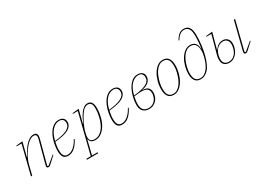

<svg xmlns="http://www.w3.org/2000/svg" viewBox="-7 -1695 3903 2831"><g transform="rotate(-30 1944.5 -280.0)"><path d="M351 12Q343 12 333 7.5Q323 3 323 -13Q323 -24 327 -40L430 -425Q435 -447 435 -458Q435 -500 390 -500Q340 -500 285 -448Q261 -425 235 -391.5Q209 -358 186.5 -320.5Q164 -283 146.5 -243.5Q129 -204 120 -169L78 0H57L179 -490H94L96 -501L206 -512L147 -278L152 -277Q168 -310 192.5 -351.5Q217 -393 248 -430Q279 -467 316.5 -492.5Q354 -518 396 -518Q429 -518 442.5 -502Q456 -486 456 -461Q456 -447 451 -425L342 -14L360 -6L495 -119L502 -111L413 -28Q387 -3 374.5 4.5Q362 12 351 12Z M687 12Q632 12 608 -22.5Q584 -57 584 -128Q584 -163 590 -205.5Q596 -248 608 -291.5Q620 -335 639.5 -375.5Q659 -416 685.5 -448Q712 -480 746.5 -499Q781 -518 824 -518Q843 -518 861.5 -513.5Q880 -509 894.5 -498Q909 -487 917.5 -469.5Q926 -452 926 -426Q926 -358 855.5 -317Q785 -276 623 -262Q617 -232 611.5 -198.5Q606 -165 606 -128Q606 -105 609 -83Q612 -61 621 -44Q630 -27 646 -16.5Q662 -6 689 -6Q739 -6 788.5 -45.5Q838 -85 879 -161L891 -156Q867 -109 842 -77Q817 -45 791 -25Q765 -5 739 3.5Q713 12 687 12ZM626 -274Q691 -281 742.5 -292.5Q794 -304 830 -321.5Q866 -339 885.5 -364Q905 -389 905 -424Q905 -438 901 -452Q897 -466 888 -477Q879 -488 864 -495Q849 -502 826 -502Q794 -502 763.5 -487.5Q733 -473 707 -444.5Q681 -416 660 -373.5Q639 -331 626 -274Z M896 183H969L1137 -490H1052L1054 -501L1164 -512L1108 -289L1113 -288Q1126 -320 1145.5 -360Q1165 -400 1190 -435Q1215 -470 1246 -494Q1277 -518 1314 -518Q1341 -518 1358.5 -507.5Q1376 -497 1386 -479Q1396 -461 1400 -437.5Q1404 -414 1404 -389Q1404 -322 1387.5 -251Q1371 -180 1339 -121.5Q1307 -63 1258.5 -25.5Q1210 12 1146 12Q1113 12 1087.5 -3Q1062 -18 1054 -59H1050L990 183H1088L1084 200H892ZM1145 -5Q1187 -5 1221.5 -23Q1256 -41 1283 -73.5Q1310 -106 1330 -150Q1350 -194 1363 -246Q1374 -293 1378 -326.5Q1382 -360 1382 -389Q1382 -411 1379.5 -431.5Q1377 -452 1369 -467Q1361 -482 1347 -491Q1333 -500 1310 -500Q1293 -500 1270 -490Q1247 -480 1225 -455Q1201 -428 1178.5 -392Q1156 -356 1136.5 -317.5Q1117 -279 1102 -240.5Q1087 -202 1079 -170L1073 -146Q1054 -72 1074 -38.5Q1094 -5 1145 -5Z M1608 12Q1553 12 1529 -22.5Q1505 -57 1505 -128Q1505 -163 1511 -205.5Q1517 -248 1529 -291.5Q1541 -335 1560.5 -375.5Q1580 -416 1606.5 -448Q1633 -480 1667.5 -499Q1702 -518 1745 -518Q1764 -518 1782.5 -513.5Q1801 -509 1815.5 -498Q1830 -487 1838.5 -469.5Q1847 -452 1847 -426Q1847 -358 1776.5 -317Q1706 -276 1544 -262Q1538 -232 1532.5 -198.5Q1527 -165 1527 -128Q1527 -105 1530 -83Q1533 -61 1542 -44Q1551 -27 1567 -16.5Q1583 -6 1610 -6Q1660 -6 1709.5 -45.5Q1759 -85 1800 -161L1812 -156Q1788 -109 1763 -77Q1738 -45 1712 -25Q1686 -5 1660 3.5Q1634 12 1608 12ZM1547 -274Q1612 -281 1663.5 -292.5Q1715 -304 1751 -321.5Q1787 -339 1806.5 -364Q1826 -389 1826 -424Q1826 -438 1822 -452Q1818 -466 1809 -477Q1800 -488 1785 -495Q1770 -502 1747 -502Q1715 -502 1684.5 -487.5Q1654 -473 1628 -444.5Q1602 -416 1581 -373.5Q1560 -331 1547 -274Z M2065 12Q2003 12 1966 -24.5Q1929 -61 1929 -132Q1929 -186 1943.5 -253Q1958 -320 1987.5 -379Q2017 -438 2062 -478Q2107 -518 2169 -518Q2217 -518 2244.5 -493.5Q2272 -469 2272 -427Q2272 -373 2231.5 -335.5Q2191 -298 2115 -284V-281Q2183 -281 2211.5 -251Q2240 -221 2240 -170Q2240 -137 2228.5 -104Q2217 -71 2194.5 -45.5Q2172 -20 2139.5 -4Q2107 12 2065 12ZM2065 -5Q2121 -5 2159.5 -38Q2198 -71 2212 -125Q2216 -141 2217 -150.5Q2218 -160 2218 -170Q2218 -222 2189 -246.5Q2160 -271 2084 -271Q2069 -271 2041 -268.5Q2013 -266 1967 -261Q1961 -231 1956 -198Q1951 -165 1951 -132Q1951 -97 1960 -72.5Q1969 -48 1984.5 -33Q2000 -18 2020.5 -11.5Q2041 -5 2065 -5ZM2171 -502Q2107 -502 2053 -445.5Q1999 -389 1970 -274Q2042 -280 2092 -291.5Q2142 -303 2174.5 -318Q2207 -333 2224 -352Q2241 -371 2246 -393Q2250 -410 2250 -427Q2250 -455 2232.5 -478.5Q2215 -502 2171 -502Z M2487 -5Q2525 -5 2556.5 -25.5Q2588 -46 2613 -80Q2638 -114 2656 -158.5Q2674 -203 2686 -252Q2695 -290 2697 -312.5Q2699 -335 2699 -357Q2699 -389 2694 -415.5Q2689 -442 2677 -461Q2665 -480 2645 -490.5Q2625 -501 2594 -501Q2556 -501 2524.5 -480.5Q2493 -460 2468 -426Q2443 -392 2425 -347.5Q2407 -303 2395 -254Q2386 -216 2384 -193.5Q2382 -171 2382 -149Q2382 -117 2387 -90.5Q2392 -64 2404 -45Q2416 -26 2436 -15.5Q2456 -5 2487 -5ZM2487 12Q2419 12 2389.5 -31.5Q2360 -75 2360 -149Q2360 -217 2378 -283Q2396 -349 2427.5 -401.5Q2459 -454 2501.5 -486Q2544 -518 2594 -518Q2662 -518 2691.5 -474Q2721 -430 2721 -357Q2721 -289 2703 -223Q2685 -157 2653.5 -104.5Q2622 -52 2579 -20Q2536 12 2487 12Z M2948 12Q2880 12 2850.5 -31Q2821 -74 2821 -145Q2821 -209 2838.5 -273.5Q2856 -338 2887 -389.5Q2918 -441 2961 -473.5Q3004 -506 3054 -506Q3110 -506 3140.5 -471.5Q3171 -437 3171 -374H3175Q3181 -415 3186 -470.5Q3191 -526 3191 -592Q3191 -673 3164 -708.5Q3137 -744 3090 -744Q3052 -744 3019 -720Q2986 -696 2954 -644L2943 -650Q2977 -707 3011.5 -733.5Q3046 -760 3090 -760Q3118 -760 3140.5 -751.5Q3163 -743 3179 -722.5Q3195 -702 3203.5 -668.5Q3212 -635 3212 -586Q3212 -502 3201.5 -419Q3191 -336 3172.5 -263.5Q3154 -191 3128.5 -134.5Q3103 -78 3072 -47Q3013 12 2948 12ZM2948 -5Q2986 -5 3017.5 -25Q3049 -45 3074 -78Q3099 -111 3117 -154.5Q3135 -198 3147 -246Q3156 -283 3159 -303.5Q3162 -324 3162 -345Q3162 -414 3136 -451.5Q3110 -489 3054 -489Q3016 -489 2984.5 -469Q2953 -449 2928 -415Q2903 -381 2885 -337.5Q2867 -294 2856 -248Q2847 -210 2845 -188Q2843 -166 2843 -145Q2843 -114 2848 -88.5Q2853 -63 2865 -44.5Q2877 -26 2897 -15.5Q2917 -5 2948 -5Z M3429 12Q3410 12 3390 7Q3370 2 3353.5 -10.5Q3337 -23 3326.5 -45.5Q3316 -68 3316 -103Q3316 -120 3318 -138.5Q3320 -157 3327 -181L3411 -490H3326L3328 -501L3438 -512L3366 -248L3371 -247Q3401 -289 3434.5 -307.5Q3468 -326 3506 -326Q3555 -326 3584.5 -295Q3614 -264 3614 -211Q3614 -178 3603 -139Q3592 -100 3569.5 -66.5Q3547 -33 3512 -10.5Q3477 12 3429 12ZM3709 12Q3701 12 3691.5 7.5Q3682 3 3682 -13Q3682 -24 3686 -40L3803 -506H3824L3701 -14L3719 -6L3854 -119L3861 -111L3772 -28Q3746 -3 3733 4.5Q3720 12 3709 12ZM3430 -5Q3447 -5 3469 -10Q3491 -15 3513 -30.5Q3535 -46 3554 -74Q3573 -102 3584 -147Q3589 -165 3590.5 -181.5Q3592 -198 3592 -211Q3592 -256 3567.5 -282.5Q3543 -309 3502 -309Q3484 -309 3461.5 -302.5Q3439 -296 3416.5 -279.5Q3394 -263 3375 -235.5Q3356 -208 3346 -165Q3341 -147 3339.5 -131.5Q3338 -116 3338 -103Q3338 -52 3363 -28.5Q3388 -5 3430 -5Z"/></g></svg>

Font: IBM Plex Serif Thin
Style: Italic
Weight: 100
Italic angle: -14°
Designer: Mike Abbink, Paul van der Laan, Pieter van Rosmalen
Foundry: Bold Monday
Version: Version 3.001